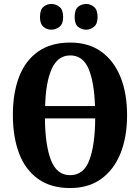

<svg xmlns="http://www.w3.org/2000/svg" viewBox="-20 -940 707 970"><path d="M334 10Q237 10 172.5 -36Q108 -82 76.5 -165Q45 -248 45 -359Q45 -470 76.5 -552Q108 -634 172.5 -679.5Q237 -725 335 -725Q427 -725 491 -679.5Q555 -634 588.5 -551.5Q622 -469 622 -358Q622 -247 588.5 -164.5Q555 -82 491 -36Q427 10 334 10ZM460 -404Q456 -525 427.5 -592.5Q399 -660 335 -660Q272 -660 241.5 -592.5Q211 -525 208 -404ZM334 -55Q403 -55 431.5 -131Q460 -207 461 -342H207Q208 -207 237.5 -131Q267 -55 334 -55ZM416 -790Q392 -790 374.5 -804.5Q357 -819 357 -854Q357 -891 374.5 -905.5Q392 -920 416 -920Q436 -920 454.5 -905.5Q473 -891 473 -854Q473 -819 454.5 -804.5Q436 -790 416 -790ZM239 -790Q217 -790 199.5 -804.5Q182 -819 182 -854Q182 -891 199.5 -905.5Q217 -920 239 -920Q262 -920 280.5 -905.5Q299 -891 299 -854Q299 -819 280.5 -804.5Q262 -790 239 -790Z"/></svg>

Font: Noto Serif ExtraCondensed ExtraBold
Style: Regular
Weight: 800
Width: 2
Designer: Monotype Design Team
Foundry: Monotype Imaging Inc.
Version: Version 2.013; ttfautohint (v1.8.4.7-5d5b)